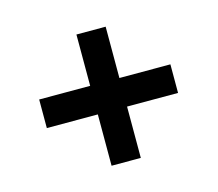

<svg xmlns="http://www.w3.org/2000/svg" viewBox="-68 -656 647 571"><g transform="rotate(-15 255.5 -370.0)"><path d="M210 -168V-326H53V-414H210V-572H300V-414H457V-326H300V-168Z"/></g></svg>

Font: Big Shoulders Text
Style: Bold
Weight: 700
Designer: Patric King
Foundry: XO Type Co
Version: Version 1.000; ttfautohint (v1.8.2)